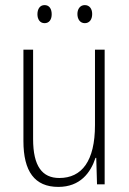

<svg xmlns="http://www.w3.org/2000/svg" viewBox="-20 -724 507 754"><path d="M127 -668C127 -648 137 -633 155 -633C173 -633 183 -647 183 -668C183 -690 173 -704 155 -704C137 -704 127 -689 127 -668ZM284 -669C284 -648 295 -633 313 -633C331 -633 342 -647 342 -669C342 -690 331 -704 313 -704C295 -704 284 -689 284 -669ZM391 -529H353V-233C353 -91 301 -25 213 -25C146 -25 110 -71 110 -178V-529H72V-170C72 -51 116 10 209 10C295 10 336 -46 355 -104H358L361 0H391Z"/></svg>

Font: Noto Sans Condensed ExtraLight
Style: Regular
Weight: 200
Width: 3
Designer: Monotype Design Team
Foundry: Monotype Imaging Inc.
Version: Version 2.013